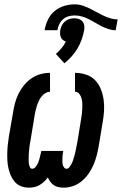

<svg xmlns="http://www.w3.org/2000/svg" viewBox="-20 -855 561 883"><path d="M273 8Q260 8 248.5 5.5Q237 3 227.5 -3.5Q218 -10 211.5 -19Q205 -28 200 -39Q192 -28 182 -19Q172 -10 161 -3.5Q150 3 137.5 5.5Q125 8 112 8Q94 8 77 1.5Q60 -5 48.5 -18Q37 -31 30 -47Q23 -63 19 -80.5Q15 -98 14 -116Q13 -134 13.5 -153Q14 -172 16 -190.5Q18 -209 21 -228L40 -337Q43 -359 49 -381Q55 -403 65 -423.5Q75 -444 90 -462.5Q105 -481 124.5 -494.5Q144 -508 166 -514Q188 -520 210 -520V-433Q199 -433 188.5 -426.5Q178 -420 170.5 -410.5Q163 -401 158 -390Q153 -379 149.5 -368Q146 -357 143.5 -346Q141 -335 139 -323L121 -213Q120 -206 118.5 -199Q117 -192 116 -184.5Q115 -177 114.5 -170Q114 -163 113 -155.5Q112 -148 112 -141Q112 -134 112 -127Q112 -120 112 -112.5Q112 -105 113.5 -98.5Q115 -92 118 -85.5Q121 -79 128 -79Q136 -79 141.5 -85Q147 -91 151 -98Q155 -105 157.5 -112Q160 -119 162 -126.5Q164 -134 165.5 -141.5Q167 -149 169 -156L170 -161H271L270 -156Q269 -149 268 -141.5Q267 -134 267 -126.5Q267 -119 267 -112Q267 -105 268.5 -98Q270 -91 274.5 -85Q279 -79 286 -79Q294 -79 299.5 -86.5Q305 -94 309 -101.5Q313 -109 315.5 -117Q318 -125 320.5 -133Q323 -141 325 -149Q327 -157 328.5 -165Q330 -173 331.5 -181Q333 -189 335 -197L353 -307Q355 -319 356.5 -331Q358 -343 358.5 -355.5Q359 -368 358.5 -380Q358 -392 355 -403Q352 -414 344.5 -423.5Q337 -433 325 -433V-520Q351 -520 375.5 -512Q400 -504 417 -486.5Q434 -469 443.5 -445.5Q453 -422 456.5 -397Q460 -372 458.5 -345.5Q457 -319 452 -292L434 -183Q430 -161 424.5 -139.5Q419 -118 410 -97Q401 -76 387.5 -56.5Q374 -37 356 -22Q338 -7 316.5 0.5Q295 8 273 8ZM185 -716Q189 -740 200 -763.5Q211 -787 230.5 -803.5Q250 -820 274.5 -827.5Q299 -835 324 -835Q342 -835 359 -829.5Q376 -824 391.5 -816.5Q407 -809 422 -800.5Q437 -792 452.5 -784.5Q468 -777 485.5 -771.5Q503 -766 521 -766L512 -716Q495 -716 478.5 -721.5Q462 -727 447 -734.5Q432 -742 418 -750.5Q404 -759 389 -766.5Q374 -774 357.5 -779Q341 -784 324 -784Q309 -784 295 -780Q281 -776 270 -766.5Q259 -757 252.5 -743.5Q246 -730 244 -716ZM276 -564 237 -607Q251 -619 263 -633.5Q275 -648 283 -664Q276 -666 269.5 -671Q263 -676 260 -683.5Q257 -691 256.5 -699Q256 -707 257 -716Q259 -727 264 -737.5Q269 -748 278.5 -756Q288 -764 299 -767.5Q310 -771 321 -771Q332 -771 342.5 -767.5Q353 -764 359.5 -756Q366 -748 367.5 -737.5Q369 -727 367 -716Q363 -694 355.5 -673Q348 -652 336.5 -632.5Q325 -613 309.5 -595.5Q294 -578 276 -564Z"/></svg>

Font: Iosevka Gothic
Style: Bold Italic
Weight: 700
Italic angle: -9°
Monospace: yes
Designer: Belleve Invis
Foundry: Belleve Invis
Version: Version 15.5.1; ttfautohint (v1.8.4)